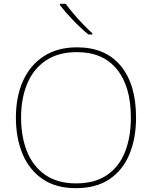

<svg xmlns="http://www.w3.org/2000/svg" viewBox="-20 -972 794 1002"><path d="M690 -358Q690 -250 655.5 -167Q621 -84 551.5 -37Q482 10 376 10Q272 10 202.5 -37.5Q133 -85 98 -168Q63 -251 63 -359Q63 -467 100 -549.5Q137 -632 208.5 -678.5Q280 -725 382 -725Q530 -725 610 -628.5Q690 -532 690 -358ZM90 -359Q90 -259 121 -181.5Q152 -104 216 -59.5Q280 -15 377 -15Q475 -15 538.5 -58.5Q602 -102 632.5 -179.5Q663 -257 663 -358Q663 -521 590 -610.5Q517 -700 382 -700Q284 -700 219 -656Q154 -612 122 -535Q90 -458 90 -359ZM323 -952Q338 -931 362 -902.5Q386 -874 413 -846Q440 -818 462 -798V-792H441Q401 -825 360 -868Q319 -911 293 -945V-952Z"/></svg>

Font: Noto Sans Bengali UI Thin
Style: Regular
Weight: 100
Designer: Jelle Bosma - Monotype Design Team
Foundry: Monotype Imaging Inc.
Version: Version 2.003; ttfautohint (v1.8.4.7-5d5b)